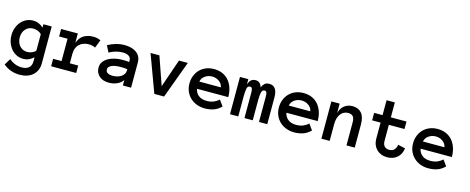

<svg xmlns="http://www.w3.org/2000/svg" viewBox="-40 -1354 5538 2264"><g transform="rotate(15 2729.0 -222.0)"><path d="M431.2 -4.9Q431.2 42 415 78.6Q398.9 115.2 369.9 140.6Q340.8 166 301.5 179.4Q262.2 192.9 213.9 192.9Q95.2 192.9 11.2 121.1L59.1 43Q128.9 103 213.9 103Q266.1 103 298.1 77.4Q330.1 51.8 330.1 -2.9V-51.8Q298.8 -24.9 270 -12Q241.2 1 203.1 1Q159.2 1 121.6 -17.6Q84 -36.1 56.9 -68.1Q29.8 -100.1 14.4 -142.6Q-1 -185.1 -1 -232.9Q-1 -280.8 14.4 -323.5Q29.8 -366.2 56.9 -397.7Q84 -429.2 121.6 -447.5Q159.2 -465.8 203.1 -465.8Q241.2 -465.8 271 -452.9Q300.8 -439.9 330.1 -414.1V-455.1H431.2ZM330.1 -334Q312 -354 283.4 -364.5Q254.9 -375 228 -375Q170.9 -375 135.5 -335Q100.1 -294.9 100.1 -232.9Q100.1 -202.1 109.6 -176Q119.1 -149.9 136 -130.9Q152.8 -111.8 176.5 -100.8Q200.2 -89.8 228 -89.8Q254.9 -89.8 283.4 -100.8Q312 -111.8 330.1 -131.8Z M989.7 -347.2Q971.7 -356 952.9 -360.6Q934.1 -365.2 909.7 -365.2Q876 -365.2 846.4 -355.2Q816.9 -345.2 795.4 -325.2Q773.9 -305.2 762 -275.1Q750 -245.1 750 -204.1V-90.8H852.1V0H545.9V-90.8H648.9V-363.8H545.9V-455.1H750V-340.8Q774.9 -409.2 823.5 -437.5Q872.1 -465.8 939 -465.8Q960 -465.8 982.9 -461.4Q1005.9 -457 1027.8 -445.8Z M1089.8 -130.9Q1089.8 -170.9 1111.3 -200.9Q1132.8 -231 1167.7 -251Q1202.6 -271 1247.8 -281Q1293 -291 1339.8 -291Q1365.7 -291 1384.3 -290Q1402.8 -289.1 1421.9 -287.1V-305.2Q1421.9 -340.8 1394.3 -358.4Q1366.7 -376 1321.8 -376Q1280.8 -376 1238.3 -364.5Q1195.8 -353 1157.7 -331.1L1116.7 -410.2Q1161.6 -436 1213.1 -450.9Q1264.6 -465.8 1321.8 -465.8Q1358.9 -465.8 1394.8 -457.5Q1430.7 -449.2 1459.2 -430.2Q1487.8 -411.1 1504.9 -380.6Q1522 -350.1 1522 -305.2V0H1421.9V-66.9Q1397.9 -29.8 1351.3 -9.3Q1304.7 11.2 1251 11.2Q1217.8 11.2 1188.2 2.2Q1158.7 -6.8 1137.2 -24.9Q1115.7 -43 1102.8 -69.6Q1089.8 -96.2 1089.8 -130.9ZM1276.9 -79.1Q1306.6 -79.1 1332.8 -86.7Q1358.9 -94.2 1378.9 -107.7Q1398.9 -121.1 1410.4 -140.1Q1421.9 -159.2 1421.9 -182.1V-199.2Q1397.9 -203.1 1377 -203.6Q1356 -204.1 1339.8 -204.1Q1265.6 -204.1 1227.8 -184.6Q1189.9 -165 1189.9 -136.2Q1189.9 -79.1 1276.9 -79.1Z M2092.8 -455.1 1924.8 0H1805.7L1637.7 -455.1H1745.6L1865.7 -110.8L1984.9 -455.1Z M2276.4 -189Q2283.7 -142.1 2321 -111.1Q2358.4 -80.1 2421.4 -80.1Q2470.7 -80.1 2507.1 -95.5Q2543.5 -110.8 2569.8 -136.2L2621.6 -64.9Q2577.6 -21 2528.6 -4.9Q2479.5 11.2 2421.4 11.2Q2368.7 11.2 2323.2 -6.3Q2277.8 -23.9 2244.6 -55.4Q2211.4 -86.9 2192.6 -130.4Q2173.8 -173.8 2173.8 -227.1Q2173.8 -278.8 2191.2 -322.5Q2208.5 -366.2 2240 -398.2Q2271.5 -430.2 2315.4 -448Q2359.4 -465.8 2412.6 -465.8Q2467.8 -465.8 2512.7 -447Q2557.6 -428.2 2589.6 -392.6Q2621.6 -356.9 2639.6 -305.4Q2657.7 -253.9 2657.7 -189ZM2543.5 -277.8Q2535.6 -321.8 2498 -348.4Q2460.4 -375 2412.6 -375Q2364.7 -375 2326.7 -348.4Q2288.6 -321.8 2280.8 -277.8Z M3184.6 0H3083.5V-312Q3083.5 -344.2 3076.9 -359.6Q3070.3 -375 3053.7 -375Q3023.4 -375 3015.4 -341.1Q3007.3 -307.1 3007.3 -242.2V0H2906.2V-312Q2906.2 -344.2 2899.4 -359.6Q2892.6 -375 2875.5 -375Q2845.7 -375 2838.1 -341.1Q2830.6 -307.1 2830.6 -242.2V0H2729.5V-455.1H2831.5V-389.2Q2842.3 -426.8 2863.3 -446.3Q2884.3 -465.8 2919.4 -465.8Q2948.7 -465.8 2968.5 -448Q2988.3 -430.2 2995.6 -398.9Q3012.7 -433.1 3031 -449.5Q3049.3 -465.8 3087.4 -465.8Q3134.3 -465.8 3159.4 -431.4Q3184.6 -397 3184.6 -327.1Z M3368.2 -189Q3375.5 -142.1 3412.8 -111.1Q3450.2 -80.1 3513.2 -80.1Q3562.5 -80.1 3598.9 -95.5Q3635.3 -110.8 3661.6 -136.2L3713.4 -64.9Q3669.4 -21 3620.4 -4.9Q3571.3 11.2 3513.2 11.2Q3460.4 11.2 3415 -6.3Q3369.6 -23.9 3336.4 -55.4Q3303.2 -86.9 3284.4 -130.4Q3265.6 -173.8 3265.6 -227.1Q3265.6 -278.8 3283 -322.5Q3300.3 -366.2 3331.8 -398.2Q3363.3 -430.2 3407.2 -448Q3451.2 -465.8 3504.4 -465.8Q3559.6 -465.8 3604.5 -447Q3649.4 -428.2 3681.4 -392.6Q3713.4 -356.9 3731.4 -305.4Q3749.5 -253.9 3749.5 -189ZM3635.3 -277.8Q3627.4 -321.8 3589.8 -348.4Q3552.2 -375 3504.4 -375Q3456.5 -375 3418.5 -348.4Q3380.4 -321.8 3372.6 -277.8Z M4252.4 0H4151.4V-280.8Q4151.4 -334 4131.3 -354.5Q4111.3 -375 4073.2 -375Q4017.1 -375 3981.7 -329.6Q3946.3 -284.2 3946.3 -204.1V0H3845.2V-455.1H3946.3V-340.8Q3961.4 -399.9 4002.4 -432.9Q4043.5 -465.8 4103.5 -465.8Q4173.3 -465.8 4212.9 -420.4Q4252.4 -375 4252.4 -280.8Z M4827.1 -145Q4819.3 -73.2 4770.8 -31Q4722.2 11.2 4649.4 11.2Q4609.4 11.2 4576.2 -2Q4543 -15.1 4519.5 -38.6Q4496.1 -62 4483.2 -95Q4470.2 -127.9 4470.2 -167V-363.8H4367.2V-455.1H4470.2V-637.2H4571.3V-455.1H4762.2V-363.8H4571.3V-167Q4571.3 -123 4592.8 -101.6Q4614.3 -80.1 4649.4 -80.1Q4692.4 -80.1 4713.4 -105Q4734.4 -129.9 4738.3 -165Z M5005.9 -189Q5013.2 -142.1 5050.5 -111.1Q5087.9 -80.1 5150.9 -80.1Q5200.2 -80.1 5236.6 -95.5Q5272.9 -110.8 5299.3 -136.2L5351.1 -64.9Q5307.1 -21 5258.1 -4.9Q5209 11.2 5150.9 11.2Q5098.1 11.2 5052.7 -6.3Q5007.3 -23.9 4974.1 -55.4Q4940.9 -86.9 4922.1 -130.4Q4903.3 -173.8 4903.3 -227.1Q4903.3 -278.8 4920.7 -322.5Q4938 -366.2 4969.5 -398.2Q5001 -430.2 5044.9 -448Q5088.9 -465.8 5142.1 -465.8Q5197.3 -465.8 5242.2 -447Q5287.1 -428.2 5319.1 -392.6Q5351.1 -356.9 5369.1 -305.4Q5387.2 -253.9 5387.2 -189ZM5272.9 -277.8Q5265.1 -321.8 5227.5 -348.4Q5189.9 -375 5142.1 -375Q5094.2 -375 5056.2 -348.4Q5018.1 -321.8 5010.3 -277.8Z"/></g></svg>

Font: Anonymous Pro
Style: Bold
Weight: 700
Monospace: yes
Designer: Mark Simonson
Version: Version 1.003